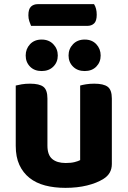

<svg xmlns="http://www.w3.org/2000/svg" viewBox="-20 -892 616 927"><path d="M130 -767Q126 -776 121.5 -789.5Q117 -803 117 -818Q117 -848 129.5 -860Q142 -872 163 -872H434Q447 -852 447 -821Q447 -791 434.5 -779Q422 -767 401 -767ZM520 -100Q520 -53 479 -28Q447 -8 400 3.5Q353 15 296 15Q242 15 198 3.5Q154 -8 122.5 -33Q91 -58 73.5 -96Q56 -134 56 -188V-479Q67 -482 85 -485Q103 -488 125 -488Q170 -488 189.5 -473Q209 -458 209 -416V-189Q209 -144 232 -124.5Q255 -105 297 -105Q323 -105 340.5 -109.5Q358 -114 367 -119V-479Q377 -482 395 -485Q413 -488 435 -488Q480 -488 500 -473Q520 -458 520 -416ZM259 -624Q259 -592 237.5 -570.5Q216 -549 181 -549Q146 -549 125 -570.5Q104 -592 104 -624Q104 -656 125 -678.5Q146 -701 181 -701Q216 -701 237.5 -678.5Q259 -656 259 -624ZM466 -624Q466 -592 445 -570.5Q424 -549 389 -549Q354 -549 332.5 -570.5Q311 -592 311 -624Q311 -656 332.5 -678.5Q354 -701 389 -701Q424 -701 445 -678.5Q466 -656 466 -624Z"/></svg>

Font: Baloo Bhaina 2
Style: Bold
Weight: 700
Designer: Yesha Goshar, Manish Minz, Shuchita Grover and Ek Type
Foundry: Ek Type
Version: Version 1.640;hotconv 1.0.111;makeotfexe 2.5.65597; ttfautoh